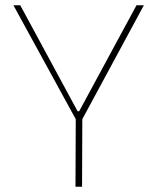

<svg xmlns="http://www.w3.org/2000/svg" viewBox="-20 -710 575 730"><path d="M292 0H267L268 -257L31 -690H57L275 -287H281L499 -690H527L293 -257Z"/></svg>

Font: Taylor Sans Thin
Style: Regular
Weight: 100
Italic angle: -8°
Designer: Natanael Gama
Version: Version 1.001 September 8, 2015